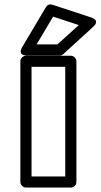

<svg xmlns="http://www.w3.org/2000/svg" viewBox="-20 -820 453 865"><path d="M71.8 0V-543.9Q71.8 -554.7 79.8 -561.8Q87.9 -568.8 97.2 -568.8H298.8Q309.6 -568.8 316.9 -561Q324.2 -553.2 324.2 -543.9V0Q324.2 10.7 316.2 17.8Q308.1 24.9 298.8 24.9H97.2Q86.4 24.9 79.1 17.1Q71.8 9.3 71.8 0ZM80.1 -607.9 187 -788.1Q196.3 -803.7 215.8 -798.8L391.1 -741.2Q393.1 -740.7 395.8 -739.7Q398.4 -738.8 403.8 -735.1Q409.2 -731.4 411.6 -727.3Q414.1 -723.1 411.9 -715.6Q409.7 -708 399.9 -699.2L266.1 -577.1Q256.8 -569.8 249 -569.8H101.1Q99.1 -569.8 96.2 -569.8Q93.3 -569.8 86.9 -571.8Q80.6 -573.7 76.9 -577.1Q73.2 -580.6 73.2 -588.6Q73.2 -596.7 80.1 -607.9ZM122.1 -24.9H273.9V-519H122.1ZM145 -620.1H238.8L335 -707L219.2 -745.1Z"/></svg>

Font: Trueno ExtraBold Outline
Style: Regular
Weight: 800
Width: 6
Designer: Julieta Ulanovsky
Foundry: Julieta Ulanovsky
Version: Version 3.001b | FøM Fix